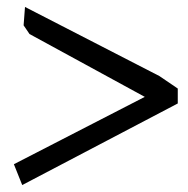

<svg xmlns="http://www.w3.org/2000/svg" viewBox="-20 -529 542 553"><path d="M52 -509 439 -310 492 -274V-231L44 4L20 -56L397 -250L65 -431L48 -456Z"/></svg>

Font: Underdog
Style: Regular
Weight: 400
Designer: Sergey Steblina
Foundry: Sergey Steblina, Jovanny Lemonad
Version: Version 1.001; ttfautohint (v0.9)